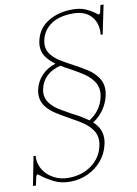

<svg xmlns="http://www.w3.org/2000/svg" viewBox="-151 -834 810 1138"><g transform="rotate(-10 254.5 -264.5)"><path d="M554 -763 518 -589H506Q507 -596 507 -610Q507 -669 470 -705.5Q433 -742 366 -742Q282 -742 232.5 -707.5Q183 -673 171 -614Q168 -601 168 -589Q168 -556 187.5 -530.5Q207 -505 235.5 -486.5Q264 -468 313 -442Q369 -412 400.5 -391Q432 -370 454.5 -338.5Q477 -307 477 -265Q477 -255 473 -231Q463 -185 437 -147.5Q411 -110 372 -85Q420 -42 420 17Q420 36 416 52Q405 106 370.5 148Q336 190 285.5 213.5Q235 237 178 237Q122 237 81 216Q40 195 17.5 177.5Q-5 160 -6 160Q-14 160 -19 185L-27 224H-45L-11 50H2L1 63Q1 103 23.5 137.5Q46 172 85 192.5Q124 213 170 213Q254 213 312.5 169.5Q371 126 385 54Q388 39 388 26Q388 -11 367.5 -39Q347 -67 317.5 -87.5Q288 -108 236 -136Q184 -165 153.5 -185.5Q123 -206 102 -235Q81 -264 81 -302Q81 -316 84 -331Q95 -382 129 -417Q163 -452 212 -467Q177 -493 157.5 -521Q138 -549 138 -585Q138 -599 141 -614Q156 -688 218 -727Q280 -766 367 -766Q414 -766 446 -751.5Q478 -737 495.5 -723.5Q513 -710 515 -710Q524 -710 527 -726L535 -763ZM445 -257Q445 -293 424.5 -321.5Q404 -350 374.5 -370.5Q345 -391 294 -419Q256 -439 239 -450Q186 -437 154.5 -406.5Q123 -376 114 -331Q111 -319 111 -307Q111 -274 130.5 -248Q150 -222 178.5 -203.5Q207 -185 255 -159Q281 -146 307.5 -130.5Q334 -115 352 -101Q387 -122 410.5 -155Q434 -188 442 -229Q445 -244 445 -257Z"/></g></svg>

Font: Taviraj Thin
Style: Italic
Weight: 250
Italic angle: -12°
Designer: Katatrad Team
Foundry: CadsonDemak
Version: Version 1.001